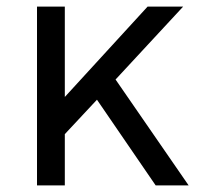

<svg xmlns="http://www.w3.org/2000/svg" viewBox="-20 -560 640 580"><path d="M91.8 0V-540H175.8V-267.1L425.8 -540H533.2L329.1 -319.8L549.8 0H450.2L272.9 -258.8L175.8 -154.8V0Z"/></svg>

Font: CommitMono
Style: Regular
Weight: 400
Monospace: yes
Designer: Eigil Nikolajsen
Foundry: Eigil Nikolajsen
Version: Version 1.143